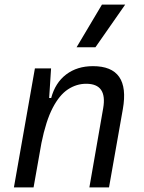

<svg xmlns="http://www.w3.org/2000/svg" viewBox="-20 -815 626 835"><path d="M40.5 0 131.8 -517.6H202.1L193.8 -388.7H202.6Q220.2 -455.1 267.8 -491.2Q315.4 -527.3 384.3 -527.3Q547.4 -527.3 514.2 -340.3L454.1 0H368.7L428.7 -344.2Q447.3 -450.7 355 -450.7Q312.5 -450.7 275.4 -426.3Q238.3 -401.9 209 -345.5Q179.7 -289.1 160.2 -192.9L126 0ZM313 -609.4 423.3 -794.9H524.4L395 -609.4Z"/></svg>

Font: Cascadia Mono PL SemiLight
Style: Italic
Weight: 350
Italic angle: -10°
Monospace: yes
Designer: Aaron Bell
Foundry: Saja Typeworks
Version: Version 2404.023; ttfautohint (v1.8.4)